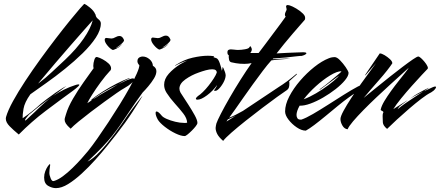

<svg xmlns="http://www.w3.org/2000/svg" viewBox="-20 -668 2273 992"><path d="M77 27Q49 4 29.5 -16Q10 -36 10 -55Q10 -60 11 -63Q21 -98 47.5 -146Q74 -194 110.5 -249.5Q147 -305 188 -361.5Q229 -418 268.5 -469.5Q308 -521 341 -561.5Q374 -602 394 -625Q414 -648 415 -648Q425 -645 445 -628.5Q465 -612 472 -595Q474 -593 474 -591Q475 -579 488 -569Q501 -559 501 -547Q501 -513 475 -473.5Q449 -434 407 -393Q365 -352 316 -312.5Q267 -273 219.5 -239.5Q172 -206 137 -181Q107 -139 101.5 -106Q96 -73 97 -57Q146 -90 190 -131Q201 -140 222.5 -156.5Q244 -173 267 -189Q290 -205 302 -212Q313 -218 319.5 -222Q326 -226 318 -220Q294 -201 254 -172Q311 -210 368 -228Q379 -232 385 -232Q395 -232 384 -221.5Q373 -211 358 -200Q289 -150 216 -95Q143 -40 77 27ZM177 -236Q215 -264 249 -296.5Q283 -329 317 -360Q376 -416 412.5 -469Q449 -522 459 -563Q441 -543 410.5 -508.5Q380 -474 343 -431.5Q306 -389 267.5 -344Q229 -299 195 -258Q192 -255 187.5 -249.5Q183 -244 177 -236ZM114 -47Q125 -58 142 -73Q159 -88 181 -110Q191 -120 211.5 -138Q232 -156 254 -172Q214 -144 184 -120Q154 -96 129 -75L115 -58Q109 -51 110 -47Q111 -43 114 -47Z M562 -410Q549 -416 535 -433Q521 -450 521 -462Q521 -472 530 -472Q535 -472 542 -470.5Q549 -469 556 -469Q565 -469 576 -475.5Q587 -482 598 -482Q612 -482 620 -463Q623 -458 615 -449Q607 -440 596.5 -432Q586 -424 579 -420Q584 -420 595 -427.5Q606 -435 613 -442Q600 -426 583 -417.5Q566 -409 562 -410ZM345 -3Q327 -19 320.5 -29.5Q314 -40 314 -49Q314 -56 316.5 -63Q319 -70 321 -78Q332 -115 357 -158Q382 -201 411.5 -242.5Q441 -284 464 -316Q462 -318 462 -328Q462 -342 467.5 -359.5Q473 -377 483 -373Q495 -370 511.5 -361Q528 -352 541 -340Q554 -328 554 -314Q554 -311 552 -305H551Q525 -277 500 -243Q475 -209 456.5 -179.5Q438 -150 431 -135Q437 -138 444 -143Q451 -148 459 -155Q454 -152 450.5 -151Q447 -150 449 -151Q475 -172 509.5 -194Q544 -216 580 -234.5Q616 -253 648 -265H650Q652 -265 647.5 -262.5Q643 -260 636 -257Q629 -254 617 -247.5Q605 -241 590 -232Q604 -238 619 -246Q634 -254 650 -259Q655 -261 659.5 -262Q664 -263 666 -263Q673 -263 673 -258Q673 -251 659 -238Q645 -225 623 -213Q610 -206 582.5 -187Q555 -168 520 -142.5Q485 -117 449.5 -90Q414 -63 386 -40Q358 -17 345 -3ZM459 -155Q464 -157 469.5 -160.5Q475 -164 477 -165Q496 -178 527.5 -195.5Q559 -213 590 -232Q540 -208 511 -190Q482 -172 459 -155Z M802 -412Q789 -418 775 -435Q761 -452 761 -464Q761 -474 770 -474Q775 -474 782 -472.5Q789 -471 796 -471Q805 -471 816 -477.5Q827 -484 838 -484Q852 -484 860 -465Q863 -460 855 -451Q847 -442 836.5 -434Q826 -426 819 -422Q824 -422 835 -429.5Q846 -437 853 -444Q840 -428 823 -419.5Q806 -411 802 -412ZM269 304Q249 304 228.5 292Q208 280 208 249Q208 232 214 216.5Q220 201 227.5 190.5Q235 180 238 180Q239 180 239 183Q239 184 239 187Q239 190 238 193Q237 203 236 208.5Q235 214 235 225Q235 237 242 254Q249 271 259 267Q280 261 305 242.5Q330 224 355 199.5Q380 175 401 151.5Q422 128 435 112Q456 86 483 47.5Q510 9 540 -36.5Q570 -82 598.5 -128Q627 -174 650 -215.5Q673 -257 686.5 -287.5Q700 -318 700 -331Q690 -341 690 -352Q690 -369 706 -374Q709 -375 711.5 -375.5Q714 -376 717 -376Q736 -376 752.5 -362Q769 -348 770 -328Q788 -318 788 -300Q788 -283 775.5 -262.5Q763 -242 746.5 -222.5Q730 -203 717 -190Q675 -132 648.5 -92Q622 -52 602 -23Q582 6 560.5 33Q539 60 509 91.5Q479 123 432 167Q460 154 496 115.5Q532 77 570 26Q608 -25 640 -73Q648 -85 661 -102Q674 -119 686.5 -135.5Q699 -152 707.5 -162.5Q716 -173 716 -172Q701 -146 665 -90.5Q629 -35 582 25Q564 48 535.5 83.5Q507 119 473 157Q439 195 402.5 228.5Q366 262 332 283Q298 304 269 304Z M934 35Q915 35 886 21Q857 7 831.5 -13Q806 -33 796 -49Q784 -70 784 -84Q784 -92 789 -92Q798 -92 815 -71Q822 -62 841.5 -53.5Q861 -45 885.5 -39Q910 -33 931 -33Q936 -33 939.5 -33Q943 -33 947 -34Q946 -57 927 -81.5Q908 -106 883.5 -133Q859 -160 841 -188Q828 -208 828 -230Q828 -260 852 -287Q876 -314 911 -336Q920 -341 929 -346Q938 -351 947 -355Q931 -350 915 -343Q899 -336 885 -328H884Q883 -328 886 -330.5Q889 -333 891 -334Q931 -360 975.5 -370Q1020 -380 1054 -380Q1062 -380 1069 -379.5Q1076 -379 1082 -378Q1085 -377 1086 -375Q1087 -373 1082 -373L1099 -367Q1108 -363 1115.5 -341.5Q1123 -320 1126 -303Q1126 -303 1126.5 -303.5Q1127 -304 1127 -305Q1129 -310 1129 -313.5Q1129 -317 1130 -321Q1131 -323 1135 -314.5Q1139 -306 1142.5 -295.5Q1146 -285 1146 -278Q1145 -260 1133 -239Q1121 -218 1107.5 -206Q1094 -194 1085 -201Q1096 -213 1102 -229Q1080 -198 1049.5 -175.5Q1019 -153 1001 -153Q992 -153 992 -158Q992 -161 996.5 -166Q1001 -171 1003 -172Q1013 -178 1028 -192.5Q1043 -207 1058 -226Q1073 -245 1084.5 -263Q1096 -281 1100 -293Q1100 -310 1076 -310Q1062 -310 1043.5 -305Q1025 -300 1006 -293Q969 -280 938 -258Q907 -236 907 -210Q907 -200 913 -189Q932 -160 952 -129Q972 -98 986 -72.5Q1000 -47 1000 -33Q1000 -27 991.5 -16Q983 -5 971.5 6.5Q960 18 949.5 26.5Q939 35 934 35Z M1133 60Q1111 41 1102.5 24.5Q1094 8 1094 -7Q1094 -13 1095.5 -18.5Q1097 -24 1098 -30Q1103 -45 1121.5 -81Q1140 -117 1166.5 -163Q1193 -209 1223 -256.5Q1253 -304 1280 -342Q1271 -340 1261.5 -339Q1252 -338 1243 -338Q1218 -338 1198.5 -341.5Q1179 -345 1176 -346Q1166 -348 1163.5 -359.5Q1161 -371 1162 -383Q1159 -384 1158 -386Q1157 -388 1156 -389Q1156 -391 1155.5 -393Q1155 -395 1155 -397Q1155 -407 1160.5 -410Q1166 -413 1173 -413Q1181 -413 1190.5 -411.5Q1200 -410 1210 -410Q1227 -410 1246 -413.5Q1265 -417 1268 -423Q1271 -429 1274 -429Q1276 -429 1280 -418Q1280 -417 1280.5 -416Q1281 -415 1281 -413Q1281 -404 1273 -394H1316Q1333 -416 1353.5 -443.5Q1374 -471 1394.5 -498.5Q1415 -526 1431.5 -548Q1448 -570 1456 -582Q1452 -586 1452 -592Q1452 -600 1456.5 -608Q1461 -616 1461 -620Q1461 -623 1459.5 -627Q1458 -631 1458 -634Q1458 -642 1467 -642Q1469 -642 1477 -640Q1490 -636 1510.5 -624Q1531 -612 1546 -597Q1561 -582 1555 -566Q1548 -558 1530.5 -538Q1513 -518 1491 -492.5Q1469 -467 1447.5 -440.5Q1426 -414 1409 -392Q1436 -394 1464.5 -395Q1493 -396 1515.5 -397Q1538 -398 1545 -398Q1563 -398 1563 -393Q1563 -389 1555 -385Q1547 -381 1538 -379Q1537 -380 1510.5 -377Q1484 -374 1458 -371Q1446 -370 1427.5 -368.5Q1409 -367 1392 -366L1388 -362Q1410 -363 1437.5 -364.5Q1465 -366 1481 -366Q1464 -363 1436 -361.5Q1408 -360 1382 -356Q1362 -334 1337.5 -301.5Q1313 -269 1286.5 -232.5Q1260 -196 1236 -161.5Q1212 -127 1193 -100Q1174 -73 1164 -60Q1178 -65 1197 -74.5Q1216 -84 1235 -95Q1279 -124 1329.5 -158Q1380 -192 1418 -217Q1442 -232 1465.5 -249.5Q1489 -267 1511 -286Q1513 -288 1513.5 -286Q1514 -284 1512 -282L1474 -248Q1475 -244 1475 -240.5Q1475 -237 1475 -233Q1475 -224 1472.5 -216Q1470 -208 1463 -203Q1446 -192 1411.5 -167Q1377 -142 1334 -109.5Q1291 -77 1249.5 -44Q1208 -11 1176 17Q1144 45 1133 60ZM1150 -40 1198 -70 1157 -51Z M1560 7Q1538 7 1513 -10Q1488 -27 1470.5 -50Q1453 -73 1453 -92Q1453 -128 1474.5 -169.5Q1496 -211 1530.5 -251Q1565 -291 1604 -322Q1643 -353 1679 -367Q1689 -371 1697 -372Q1705 -373 1709 -373Q1721 -373 1737 -356.5Q1753 -340 1766 -321Q1779 -302 1781 -292Q1781 -276 1762.5 -253.5Q1744 -231 1714 -207.5Q1684 -184 1649.5 -164Q1615 -144 1583 -132.5Q1551 -121 1528 -122Q1512 -93 1512 -74Q1512 -64 1517 -56.5Q1522 -49 1537 -50Q1561 -58 1597 -79Q1633 -100 1674.5 -126.5Q1716 -153 1756.5 -178.5Q1797 -204 1829 -221Q1846 -230 1854 -230Q1861 -230 1861 -225Q1861 -221 1852.5 -212Q1844 -203 1827 -194Q1818 -189 1807 -182Q1796 -175 1784 -166Q1756 -146 1724.5 -120Q1693 -94 1661.5 -68Q1630 -42 1603.5 -22Q1577 -2 1560 7ZM1549 -155Q1579 -166 1613 -186Q1647 -206 1677 -228.5Q1707 -251 1725 -269L1730 -274Q1730 -276 1718 -267L1634 -205Q1633 -204 1631 -204Q1630 -204 1632 -206.5Q1634 -209 1639 -212Q1659 -226 1680 -243.5Q1701 -261 1720 -277Q1744 -296 1744 -300Q1721 -300 1685 -278Q1649 -256 1612.5 -223Q1576 -190 1549 -155Z M1776 0Q1759 -2 1749 -19.5Q1739 -37 1739 -53Q1739 -66 1755 -95.5Q1771 -125 1795.5 -162.5Q1820 -200 1846.5 -237Q1873 -274 1894 -302.5Q1915 -331 1923 -342Q1898 -314 1882.5 -295.5Q1867 -277 1865 -277Q1864 -277 1881.5 -303Q1899 -329 1942 -392Q1952 -392 1967 -383Q1982 -374 1994.5 -362.5Q2007 -351 2007 -341Q1998 -327 1980 -304Q1962 -281 1939 -255Q1916 -229 1895 -204.5Q1874 -180 1859 -162Q1862 -165 1882 -181Q1902 -197 1932 -221.5Q1962 -246 1995.5 -272.5Q2029 -299 2060 -322.5Q2091 -346 2113 -361Q2135 -376 2141 -376Q2146 -376 2155 -368Q2164 -360 2173.5 -348.5Q2183 -337 2188 -326.5Q2193 -316 2189 -312Q2183 -306 2160.5 -282Q2138 -258 2108.5 -225Q2079 -192 2052.5 -159.5Q2026 -127 2012 -104L2082 -148Q2090 -153 2082 -147Q2074 -141 2062 -132Q2050 -123 2044 -118Q2041 -115 2037 -108.5Q2033 -102 2036 -105Q2051 -118 2074 -134Q2097 -150 2122.5 -166.5Q2148 -183 2168 -196Q2150 -187 2133 -178Q2116 -169 2097 -157L2111 -167Q2120 -174 2137 -184Q2154 -194 2171.5 -203Q2189 -212 2198 -215L2169 -196Q2180 -201 2192 -206.5Q2204 -212 2217 -218Q2225 -221 2228 -221Q2237 -221 2229.5 -210Q2222 -199 2208 -191Q2186 -180 2156 -157Q2126 -134 2093.5 -106Q2061 -78 2031 -50.5Q2001 -23 1980 -2Q1959 -19 1958 -36Q1957 -53 1957 -66V-70Q1957 -73 1957.5 -77.5Q1958 -82 1961 -88Q1960 -93 1953 -95.5Q1946 -98 1947 -102Q1951 -121 1966 -146Q1981 -171 2000.5 -198Q2020 -225 2040 -250Q2060 -275 2074 -293Q2088 -311 2092 -318Q2081 -308 2055 -284.5Q2029 -261 1995.5 -230.5Q1962 -200 1926 -166Q1890 -132 1858 -99.5Q1826 -67 1804 -41Q1782 -15 1776 0Z"/></svg>

Font: Smooch
Style: Regular
Weight: 400
Designer: Robert E. Leuschke
Foundry: Robert E. Leuschke
Version: Version 1.010; ttfautohint (v1.8.3)